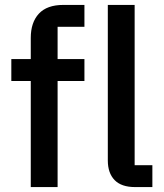

<svg xmlns="http://www.w3.org/2000/svg" viewBox="-20 -760 665 780"><path d="M105 -431H26V-520H105V-606Q105 -669 138 -704.5Q171 -740 237 -740H323V-651H214V-520H323V-431H214V0H105ZM529 0Q473 0 445.5 -28.5Q418 -57 418 -108V-740H527V-89H599V0Z"/></svg>

Font: IBM Plex Sans KR Medium
Style: Regular
Weight: 500
Designer: Mike Abbink; Paul van der Laan; Pieter van Rosmalen; Wujin Sim; Chorong Kim; Dohee Lee;
Foundry: Sandoll Inc.
Version: Version 1.001